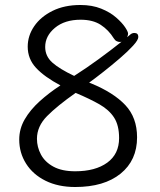

<svg xmlns="http://www.w3.org/2000/svg" viewBox="-20 -732 640 769"><path d="M345 -398Q435 -361 482 -311Q529 -261 529 -182Q529 -90 463 -36.5Q397 17 281 17Q213 17 162.5 -8Q112 -33 84.5 -76.5Q57 -120 57 -173Q57 -216 79 -254Q101 -292 138.5 -326Q176 -360 222 -390Q158 -424 124.5 -460Q91 -496 91 -545Q91 -589 117 -627Q143 -665 190.5 -688.5Q238 -712 302 -712Q349 -712 385 -697.5Q421 -683 445 -662Q469 -641 481 -623Q493 -605 493 -597Q493 -591 489 -583Q489 -583 492 -585.5Q495 -588 500 -592Q508 -600 518 -600Q534 -600 534 -584Q534 -572 513 -549Q492 -526 460 -498.5Q428 -471 395 -445Q362 -419 337 -401ZM277 -428Q327 -460 375 -495Q423 -530 467 -565Q465 -564 459 -564Q454 -564 447.5 -567Q441 -570 436 -578Q415 -612 383.5 -632.5Q352 -653 303 -653Q239 -653 200 -620.5Q161 -588 161 -544Q161 -507 189.5 -481.5Q218 -456 277 -428ZM283 -360Q209 -308 168.5 -267Q128 -226 128 -176Q128 -143 144 -113Q160 -83 194 -64.5Q228 -46 281 -46Q362 -46 409.5 -80.5Q457 -115 457 -179Q457 -230 437 -261Q417 -292 378.5 -314Q340 -336 283 -360Z"/></svg>

Font: Klee One SemiBold
Style: Regular
Weight: 600
Designer: Fontworks Inc.
Foundry: Fontworks Inc.
Version: Version 1.00;January 12, 2022;FontCreator 13.0.0.2683 64-bit